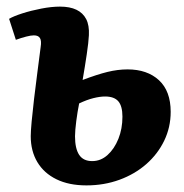

<svg xmlns="http://www.w3.org/2000/svg" viewBox="-20 -546 558 581"><path d="M230 -304Q273.5 -320.5 305 -328.3Q336.5 -336 366 -336Q425.5 -336 461 -303.3Q496.5 -270.5 496.5 -207.5Q496.5 -161 477 -120.5Q457.5 -80 422.8 -49.5Q388 -19 341.5 -2Q295 15 241.5 15Q188.5 15 150.8 -3.5Q113 -22 93 -55.5Q73 -89 73 -134Q73 -148 75.7 -177.7Q78.5 -207.5 83 -246.2Q87.5 -285 93 -326.2Q98.5 -367.5 103 -403.5Q106 -422.5 101 -430.7Q96 -439 82.5 -439Q73.5 -439 59 -435.2Q44.5 -431.5 28 -425.5L7.5 -489Q21 -497 47.5 -505.5Q74 -514 105 -520Q136 -526 161.5 -526Q191.5 -526 211.3 -516.5Q231 -507 240.8 -488.2Q250.5 -469.5 249 -439.5Q248 -418.5 242.5 -381.5Q237 -344.5 230 -304ZM219.5 -233Q217 -221 214.8 -207.2Q212.5 -193.5 210.8 -179.7Q209 -166 208 -154Q207 -142 207 -133.5Q207 -96.5 219.5 -77.5Q232 -58.5 259 -58.5Q285 -58.5 305.5 -77Q326 -95.5 338.3 -126Q350.5 -156.5 350.5 -193Q350.5 -225 338 -239.5Q325.5 -254 298 -254Q282.5 -254 262.5 -249Q242.5 -244 219.5 -233Z"/></svg>

Font: Literata
Style: Italic
Weight: 400
Italic angle: -2°
Designer: Latin by Veronika Burian and Jose Scaglione. Greek by Irene Vlachou. Cyrillic by Vera Evstafieva
Foundry: TypeTogether
Version: Version 3.103;gftools[0.9.29]